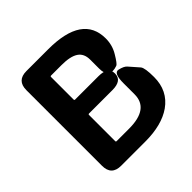

<svg xmlns="http://www.w3.org/2000/svg" viewBox="-191 -902 1062 1062"><g transform="rotate(-45 340.5 -370.5)"><path d="M166 0Q91 0 91 -75V-666Q91 -741 166 -741H336Q604 -741 604 -558Q604 -505 577 -461Q549 -414 538 -410Q460 -383 460 -466V-536Q460 -584 427.5 -605.5Q395 -627 327 -627H244Q239 -627 239 -622V-444Q239 -439 244 -439H428Q503 -439 503 -385Q503 -330 428 -330H244Q239 -330 239 -325V-119Q239 -114 244 -114H342Q498 -114 498 -227V-314Q498 -394 532 -386Q566 -378 578 -364Q603 -336 628 -307Q642 -290 642 -218Q642 -111 560 -53Q484 0 355 0Z"/></g></svg>

Font: Resource Han Rounded JP
Style: Bold
Weight: 700
Designer: Cyano Hao (round all glyphs); Ryoko NISHIZUKA 西塚涼子 (kana, bopomofo & ideographs); Paul D. Hunt (Latin, Greek & Cyrillic)
Foundry: Cyano Hao
Version: 0.990